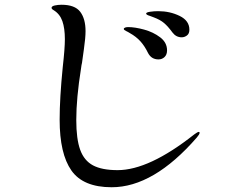

<svg xmlns="http://www.w3.org/2000/svg" viewBox="-20 -767 1040 808"><path d="M231 -263Q231 -354 244 -484Q253 -563 253 -602Q253 -648 242.5 -678Q232 -708 206 -724Q197 -729 197 -734Q197 -741 210.5 -744Q224 -747 239 -747Q295 -747 317.5 -717.5Q340 -688 340 -636Q340 -608 333 -559.5Q326 -511 325 -502Q323 -495 321 -479Q301 -354 301 -262Q301 -182 317.5 -136.5Q334 -91 371.5 -71Q409 -51 475 -51Q607 -51 797 -201Q800 -203 806.5 -207.5Q813 -212 817 -212Q820 -212 820 -208Q820 -202 808 -188Q626 21 450 21Q330 21 280.5 -49.5Q231 -120 231 -263ZM706 -630Q687 -656 670.5 -670Q654 -684 627 -694Q618 -698 611 -700Q604 -702 599.5 -704.5Q595 -707 595 -710Q595 -715 611.5 -717.5Q628 -720 646 -720Q695 -720 736 -700Q777 -680 777 -642Q777 -625 766.5 -617.5Q756 -610 745 -610Q721 -610 706 -630ZM603 -544Q589 -573 571 -593Q553 -613 526 -628Q520 -632 510.5 -636.5Q501 -641 501 -645Q501 -649 506.5 -651Q512 -653 519 -653Q548 -653 586.5 -642.5Q625 -632 654 -610Q683 -588 683 -555Q683 -537 672.5 -527Q662 -517 647 -517Q617 -517 603 -544Z"/></svg>

Font: Shippori Mincho Medium
Style: Regular
Weight: 500
Designer: FONTDASU
Foundry: FONTDASU / Google Inc. / but / Adobe
Version: Version 3.110; ttfautohint (v1.8.3)